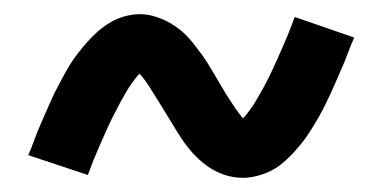

<svg xmlns="http://www.w3.org/2000/svg" viewBox="-20 -433 540 271"><path d="M323 -182Q309 -182 296 -186.5Q283 -191 272 -199Q261 -207 252 -217Q243 -227 235.5 -238.5Q228 -250 221.5 -261Q215 -272 206.5 -285.5Q198 -299 191.5 -309.5Q185 -320 177 -329Q173 -325 167.5 -317.5Q162 -310 159.5 -305.5Q157 -301 154 -296Q151 -291 148 -285Q145 -279 141.5 -272.5Q138 -266 134.5 -258.5Q131 -251 127.5 -243Q124 -235 120 -226Q116 -217 112 -207Q108 -197 104 -186L20 -214Q25 -226 29 -237Q33 -248 37.5 -258Q42 -268 46 -277.5Q50 -287 54 -295.5Q58 -304 62 -311.5Q66 -319 70 -326.5Q74 -334 78 -340.5Q82 -347 86 -352.5Q90 -358 97 -366.5Q104 -375 110.5 -381.5Q117 -388 124 -393.5Q131 -399 139.5 -403.5Q148 -408 158 -410.5Q168 -413 177 -413Q187 -413 196 -410.5Q205 -408 212.5 -404.5Q220 -401 228 -395.5Q236 -390 242 -384Q248 -378 253.5 -371Q259 -364 264.5 -356.5Q270 -349 274.5 -341.5Q279 -334 283.5 -326.5Q288 -319 293.5 -309.5Q299 -300 304 -292.5Q309 -285 313 -279Q317 -273 323 -266Q327 -270 332.5 -277.5Q338 -285 340.5 -289.5Q343 -294 346 -299Q349 -304 352 -309.5Q355 -315 358.5 -322Q362 -329 365.5 -336.5Q369 -344 372.5 -352Q376 -360 380 -369Q384 -378 388 -388Q392 -398 396 -409L480 -380Q475 -369 471 -358Q467 -347 462.5 -337Q458 -327 454 -317.5Q450 -308 446 -299.5Q442 -291 438 -283Q434 -275 430 -268Q426 -261 422 -254.5Q418 -248 414 -242Q410 -236 403 -227.5Q396 -219 389.5 -212.5Q383 -206 376 -200.5Q369 -195 360.5 -191Q352 -187 342 -184.5Q332 -182 323 -182Z"/></svg>

Font: Iosevka Term Medium
Style: Regular
Weight: 500
Monospace: yes
Designer: Belleve Invis
Foundry: Belleve Invis
Version: Version 26.3.1